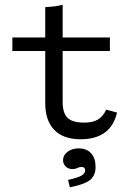

<svg xmlns="http://www.w3.org/2000/svg" viewBox="-20 -569 572 800"><path d="M315.3 11.3Q244.4 11.3 206.5 -27.4Q168.5 -66.1 168.5 -139.5V-206.5H241.1V-144.4Q241.1 -97.6 261.7 -77.8Q282.3 -58.1 330.6 -58.1Q366.1 -58.1 387.5 -70.6Q408.9 -83.1 422.6 -112.1L467.7 -100Q454.8 -44.4 416.5 -16.5Q378.2 11.3 315.3 11.3ZM168.5 -206.5V-539.5Q190.3 -540.3 208.5 -542.7Q226.6 -545.2 241.1 -549.2V-206.5ZM31.5 -356.5V-412.9H437.9V-356.5ZM271 211.3 263.7 180.6Q303.2 171.8 319 162.9Q334.7 154 334.7 141.1Q334.7 126.6 319.4 126.6Q310.5 126.6 302.4 131Q294.4 135.5 281.5 135.5Q264.5 135.5 253.6 124.6Q242.7 113.7 242.7 98.4Q242.7 77.4 261.7 63.3Q280.6 49.2 308.1 49.2Q341.1 49.2 359.7 69.8Q378.2 90.3 378.2 126.6Q378.2 162.9 354.4 181.5Q330.6 200 271 211.3Z"/></svg>

Font: Playfair 5pt SemiExpanded Light
Style: Regular
Weight: 300
Width: 6
Designer: Claus Eggers Sørensen
Foundry: Claus Eggers Sørensen
Version: Version 2.203